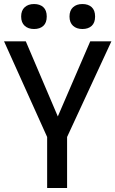

<svg xmlns="http://www.w3.org/2000/svg" viewBox="-22 -933 573 953"><path d="M0 0ZM531 -728 311 -253V0H212V-253L-2 -728H106L265 -355L426 -728ZM340.5 -805Q323 -821 323 -851Q323 -881 340.5 -897Q358 -913 387 -913Q416 -913 433 -897.5Q450 -882 450 -851Q450 -820 433 -804.5Q416 -789 387 -789Q358 -789 340.5 -805ZM100.5 -805Q83 -821 83 -851Q83 -881 100.5 -897Q118 -913 147 -913Q176 -913 193 -897.5Q210 -882 210 -851Q210 -820 193 -804.5Q176 -789 147 -789Q118 -789 100.5 -805Z"/></svg>

Font: Myanmar Chatu
Style: Regular
Weight: 400
Designer: Danh Hong
Foundry: Google Inc.
Version: Version 2.00 November 20, 2015